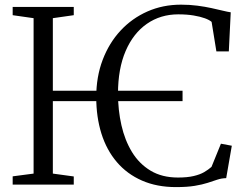

<svg xmlns="http://www.w3.org/2000/svg" viewBox="-20 -772 1031 803"><path d="M743.5 -392.5V-349H126V-392.5ZM120.5 -46V-696L33 -708.5V-743H288.5V-708.5L201 -696V-46L288.5 -34V0H33V-34.5ZM716 10.5Q636 10.5 573.8 -16.8Q511.5 -44 468.8 -94Q426 -144 404.2 -213.2Q382.5 -282.5 382.5 -366Q382.5 -450.5 409.2 -521.2Q436 -592 484 -643.8Q532 -695.5 596.5 -724Q661 -752.5 737 -752.5Q774 -752.5 806 -748.2Q838 -744 864.2 -738.2Q890.5 -732.5 911 -727.5Q931.5 -722.5 945 -720.5L937 -557H885L865 -680.5Q856 -688.5 837 -695.5Q818 -702.5 790 -707.2Q762 -712 725.5 -712Q651.5 -712 594.5 -672.5Q537.5 -633 505.5 -558.8Q473.5 -484.5 473.5 -380.5Q473.5 -311.5 487.8 -248.5Q502 -185.5 532 -136.2Q562 -87 609.8 -58.2Q657.5 -29.5 724.5 -29.5Q763.5 -29.5 790 -35.8Q816.5 -42 834 -52.2Q851.5 -62.5 864.5 -74L904 -171L949.5 -162.5L926 -27Q906.5 -26.5 888.5 -20.5Q870.5 -14.5 848.2 -7.2Q826 0 794.5 5.2Q763 10.5 716 10.5Z"/></svg>

Font: Merriweather 60pt Light
Style: Regular
Weight: 300
Version: Version 2.100